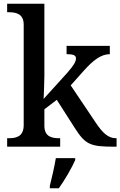

<svg xmlns="http://www.w3.org/2000/svg" viewBox="-20 -780 640 1021"><path d="M18 0H300V-45H295C255 -45 216 -53 216 -112V-199L282 -249L378 -99C434 -11 461 0 586 0H600V-45H597C555 -45 525 -74 489 -128L356 -326L423 -401C475 -460 518 -492 564 -492V-536H334V-492C367 -492 384 -487 384 -470C384 -453 374 -434 337 -392L212 -254C212 -257 216 -339 216 -375V-760H18V-715H27C66 -715 106 -706 106 -649V-115C106 -54 67 -45 27 -45H18ZM245 208V221H293C323 179 362 113 380 71V61H277C269 108 256 165 245 208Z"/></svg>

Font: Noto Serif Ethiopic Medium
Style: Regular
Weight: 500
Designer: Monotype Design Team
Foundry: Monotype Imaging Inc.
Version: Version 2.102